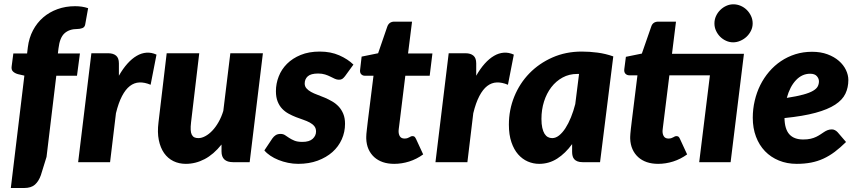

<svg xmlns="http://www.w3.org/2000/svg" viewBox="-20 -772 4084 914"><path d="M248 -411.5 201.5 -25 174.5 62Q164.5 90.5 146.5 106.8Q128.5 123 94.5 123H31.5L96 -412L65.5 -419Q51 -423 42 -431.5Q33 -440 35.5 -456.5L43.5 -517.5H109L112.5 -547Q118 -591.5 137 -627.5Q156 -663.5 185.5 -689Q215 -714.5 253.8 -728.5Q292.5 -742.5 337.5 -742.5Q355 -742.5 369.8 -740.2Q384.5 -738 399.5 -733L385.5 -655Q383 -642 371.5 -638Q360 -634 348.5 -634Q310 -634 287.2 -613.5Q264.5 -593 258.5 -542L255.5 -517.5H360.5L346.5 -411.5Z M352 0 415 -518.5H495Q519 -518.5 532.5 -507.2Q546 -496 546 -470.5V-411.5Q565 -445 586.5 -469Q608 -493 630.8 -506.2Q653.5 -519.5 677.2 -521.2Q701 -523 725 -512L697 -368.5Q668.5 -380.5 643.8 -379.5Q619 -378.5 598.2 -362.5Q577.5 -346.5 560.8 -314.5Q544 -282.5 532 -233L504 0Z M928.5 -518.5 889.5 -189.5Q887 -168.5 887.8 -154Q888.5 -139.5 893 -130.8Q897.5 -122 905.2 -118.2Q913 -114.5 924.5 -114.5Q940 -114.5 957.2 -123.8Q974.5 -133 990.5 -149.8Q1006.5 -166.5 1020.2 -190.5Q1034 -214.5 1043 -244L1076.5 -518.5H1231.5L1168.5 0H1089.5Q1034.5 0 1034.5 -51V-84Q997 -37 954 -14.5Q911 8 864.5 8Q832 8 805.5 -5Q779 -18 761.2 -43.2Q743.5 -68.5 736 -105.2Q728.5 -142 734.5 -189.5L773.5 -518.5Z M1622.5 -409.5Q1615.5 -400.5 1609.5 -396.5Q1603.5 -392.5 1593.5 -392.5Q1583.5 -392.5 1573.8 -397Q1564 -401.5 1552.8 -407.2Q1541.5 -413 1527.2 -417.5Q1513 -422 1494.5 -422Q1460 -422 1445.2 -408.8Q1430.5 -395.5 1430.5 -374.5Q1430.5 -361 1438.8 -351.5Q1447 -342 1460.5 -334.5Q1474 -327 1491.2 -320.8Q1508.5 -314.5 1526.5 -306.8Q1544.5 -299 1561.8 -289Q1579 -279 1592.5 -264.5Q1606 -250 1614.2 -230Q1622.5 -210 1622.5 -182.5Q1622.5 -143.5 1607 -108.8Q1591.5 -74 1562.5 -48.2Q1533.5 -22.5 1492.2 -7.2Q1451 8 1399.5 8Q1375 8 1351 3Q1327 -2 1305.8 -10.5Q1284.5 -19 1267 -30.8Q1249.5 -42.5 1238.5 -56L1276.5 -113Q1283.5 -123 1292.8 -128.8Q1302 -134.5 1315.5 -134.5Q1328 -134.5 1337 -128.5Q1346 -122.5 1356.5 -115.5Q1367 -108.5 1381.5 -102.5Q1396 -96.5 1419.5 -96.5Q1452.5 -96.5 1468.5 -111.2Q1484.5 -126 1484.5 -146Q1484.5 -161.5 1476.2 -171.5Q1468 -181.5 1454.5 -188.8Q1441 -196 1424 -201.8Q1407 -207.5 1389 -214.5Q1371 -221.5 1354 -230.8Q1337 -240 1323.5 -254Q1310 -268 1301.8 -288.5Q1293.5 -309 1293.5 -338Q1293.5 -374 1306.8 -408Q1320 -442 1346.2 -468.2Q1372.5 -494.5 1411.5 -510.5Q1450.5 -526.5 1502.5 -526.5Q1554.5 -526.5 1595.2 -508.5Q1636 -490.5 1662.5 -464.5Z M1723.5 -112Q1723.5 -115.5 1723.5 -120.5Q1723.5 -125.5 1724.2 -134.8Q1725 -144 1726.8 -159.2Q1728.5 -174.5 1731.5 -199.5L1758 -411.5H1716.5Q1706 -411.5 1699 -419.2Q1692 -427 1694.5 -442L1701.5 -502.5L1780 -518.5L1823.5 -645Q1832 -669 1857.5 -669H1941.5L1922.5 -517.5H2038.5L2025.5 -411.5H1909.5L1884.5 -208Q1882 -187.5 1880.5 -175.8Q1879 -164 1878.2 -157.8Q1877.5 -151.5 1877.5 -149.2Q1877.5 -147 1877.5 -146.5Q1877.5 -132 1884.2 -122.2Q1891 -112.5 1905.5 -112.5Q1913.5 -112.5 1918.8 -114.2Q1924 -116 1928 -118.2Q1932 -120.5 1935.5 -122.2Q1939 -124 1943.5 -124Q1950.5 -124 1953.8 -120.8Q1957 -117.5 1960.5 -110.5L1994.5 -37Q1963.5 -14.5 1928 -3.2Q1892.5 8 1856.5 8Q1826.5 8 1802.5 -0.2Q1778.5 -8.5 1761.2 -24.2Q1744 -40 1734.2 -62Q1724.5 -84 1723.5 -112Z M2053 0 2116 -518.5H2196Q2220 -518.5 2233.5 -507.2Q2247 -496 2247 -470.5V-411.5Q2266 -445 2287.5 -469Q2309 -493 2331.8 -506.2Q2354.5 -519.5 2378.2 -521.2Q2402 -523 2426 -512L2398 -368.5Q2369.5 -380.5 2344.8 -379.5Q2320 -378.5 2299.2 -362.5Q2278.5 -346.5 2261.8 -314.5Q2245 -282.5 2233 -233L2205 0Z M2836.5 0H2753.5Q2739 0 2729.2 -3.8Q2719.5 -7.5 2713.8 -14Q2708 -20.5 2705.8 -29.5Q2703.5 -38.5 2703.5 -49V-86Q2671.5 -42 2632.5 -17Q2593.5 8 2546.5 8Q2518.5 8 2492.5 -3.2Q2466.5 -14.5 2446.5 -37.2Q2426.5 -60 2414.5 -95.2Q2402.5 -130.5 2402.5 -178.5Q2402.5 -249 2428.2 -312.2Q2454 -375.5 2500.2 -423Q2546.5 -470.5 2610 -498.5Q2673.5 -526.5 2749.5 -526.5Q2786.5 -526.5 2824.5 -521.5Q2862.5 -516.5 2899.5 -503.5ZM2608.5 -114.5Q2625.5 -114.5 2641.5 -127.2Q2657.5 -140 2671.8 -162Q2686 -184 2698 -213.5Q2710 -243 2718.5 -276.5L2736.5 -420H2727.5Q2689.5 -420 2658.2 -403Q2627 -386 2604.5 -356.8Q2582 -327.5 2569.8 -288.8Q2557.5 -250 2557.5 -206Q2557.5 -181 2561.5 -163.5Q2565.5 -146 2572.2 -135.2Q2579 -124.5 2588.2 -119.5Q2597.5 -114.5 2608.5 -114.5Z M2950 0ZM2980 -112Q2980 -115.5 2980 -120.5Q2980 -125.5 2980.8 -134.8Q2981.5 -144 2983.2 -159.2Q2985 -174.5 2988 -199.5L3014.5 -413.5H2976Q2964.5 -413.5 2957.2 -421.2Q2950 -429 2952 -443.5L2959.5 -501.5L3035.5 -517L3080 -645Q3087.5 -669 3114 -669H3198L3179 -516H3521.5L3458 0H3308.5L3359.5 -413.5H3166.5L3141 -208Q3138.5 -187.5 3137 -175.8Q3135.5 -164 3134.8 -157.8Q3134 -151.5 3134 -149.2Q3134 -147 3134 -146.5Q3134 -132 3140.8 -122.2Q3147.5 -112.5 3162 -112.5Q3170 -112.5 3175.2 -114.2Q3180.5 -116 3184.5 -118.2Q3188.5 -120.5 3192 -122.2Q3195.5 -124 3200 -124Q3207 -124 3210.5 -120.8Q3214 -117.5 3217 -110.5L3251 -37Q3220 -14.5 3184.5 -3.2Q3149 8 3113 8Q3083 8 3059 -0.2Q3035 -8.5 3017.8 -24.2Q3000.5 -40 2990.8 -62Q2981 -84 2980 -112ZM3563 -660.5Q3563 -642 3555 -625.8Q3547 -609.5 3534 -597.2Q3521 -585 3504.2 -577.8Q3487.5 -570.5 3470 -570.5Q3452.5 -570.5 3436.5 -577.8Q3420.5 -585 3408.2 -597.2Q3396 -609.5 3388.5 -625.8Q3381 -642 3381 -660.5Q3381 -679 3388.5 -695.5Q3396 -712 3408.8 -724.5Q3421.5 -737 3437.5 -744.2Q3453.5 -751.5 3471 -751.5Q3489 -751.5 3505.5 -744.5Q3522 -737.5 3534.8 -725Q3547.5 -712.5 3555.2 -696Q3563 -679.5 3563 -660.5Z M4018.5 -391Q4018.5 -355.5 4004.5 -326Q3990.5 -296.5 3955.8 -273.8Q3921 -251 3862.2 -235Q3803.5 -219 3714.5 -210Q3715.5 -157 3737.8 -132.5Q3760 -108 3803.5 -108Q3824 -108 3839 -111.5Q3854 -115 3865.2 -120.5Q3876.5 -126 3885.5 -132Q3894.5 -138 3902.8 -143.5Q3911 -149 3920 -152.5Q3929 -156 3940.5 -156Q3948 -156 3955 -152.2Q3962 -148.5 3967.5 -142.5L4007.5 -96Q3980 -69 3953.8 -49.2Q3927.5 -29.5 3899.8 -16.8Q3872 -4 3840.8 2Q3809.5 8 3772.5 8Q3726.5 8 3688 -7.8Q3649.5 -23.5 3621.8 -52.2Q3594 -81 3578.8 -121.5Q3563.5 -162 3563.5 -211.5Q3563.5 -253 3572.8 -292.5Q3582 -332 3599.2 -366.8Q3616.5 -401.5 3641.5 -430.8Q3666.5 -460 3697.8 -481Q3729 -502 3766.2 -513.8Q3803.5 -525.5 3845.5 -525.5Q3887 -525.5 3919.2 -513.5Q3951.5 -501.5 3973.5 -482.2Q3995.5 -463 4007 -439Q4018.5 -415 4018.5 -391ZM3836.5 -421Q3798 -421 3769 -390.2Q3740 -359.5 3725.5 -306Q3774 -313.5 3804 -321.8Q3834 -330 3850.5 -339.8Q3867 -349.5 3872.8 -360.8Q3878.5 -372 3878.5 -385Q3878.5 -398 3868.5 -409.5Q3858.5 -421 3836.5 -421Z"/></svg>

Font: Lato Black
Style: Italic
Weight: 900
Italic angle: -7°
Designer: Lukasz Dziedzic
Foundry: tyPoland Lukasz Dziedzic
Version: Version 2.007; 2014-02-27